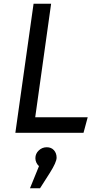

<svg xmlns="http://www.w3.org/2000/svg" viewBox="-20 -709 532 1025"><path d="M246.1 213.9 193.8 295.9H140.1L188 178.2Q168.9 159.2 168.9 135.3Q168.9 111.3 187 94.2Q205.1 77.1 229.5 77.1Q253.9 77.1 268.1 93Q282.2 108.9 282.2 132.8Q282.2 156.7 246.1 213.9ZM168 -83H448.2L425.8 0H62L159.2 -689H252.9Z"/></svg>

Font: FiraSans-Italic
Style: Italic
Weight: 400
Italic angle: -8°
Designer: Carrois Corporate & Edenspiekermann AG
Foundry: Carrois Corporate GbR & Edenspiekermann AG
Version: Version 3.106;PS 003.106;hotconv 1.0.70;makeotf.lib2.5.58329